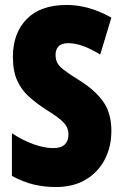

<svg xmlns="http://www.w3.org/2000/svg" viewBox="-20 -744 494 774"><path d="M429 -217Q429 -151 401.5 -99.5Q374 -48 324 -19Q274 10 205 10Q159 10 116.5 0Q74 -10 28 -35V-207Q70 -179 114 -163Q158 -147 195 -147Q227 -147 241.5 -162Q256 -177 256 -200Q256 -216 250.5 -229.5Q245 -243 226.5 -259.5Q208 -276 169 -300Q127 -327 96.5 -354.5Q66 -382 49 -420Q32 -458 32 -515Q32 -610 87.5 -667Q143 -724 249 -724Q338 -724 429 -673L384 -524Q310 -570 256 -570Q228 -570 216 -557Q204 -544 204 -524Q204 -505 210.5 -491.5Q217 -478 237 -462.5Q257 -447 297 -422Q362 -382 395.5 -335Q429 -288 429 -217Z"/></svg>

Font: Noto Sans Thai Looped ExtraCondensed Black
Style: Regular
Weight: 900
Width: 2
Designer: Sasikarn Vongin, Ben Mitchell
Foundry: The Fontpad Ltd
Version: Version 1.001; ttfautohint (v1.8.4.7-5d5b)